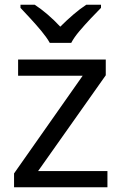

<svg xmlns="http://www.w3.org/2000/svg" viewBox="-20 -786 510 806"><path d="M431 0H39V-58L327 -468H56V-536H424V-470L140 -68H431ZM189 -606Q176 -629 154 -655.5Q132 -682 108 -708Q84 -734 66 -753V-766H126Q152 -749 180 -725Q208 -701 233 -674Q260 -701 288 -725Q316 -749 342 -766H404V-753Q385 -734 360.5 -708Q336 -682 313.5 -655.5Q291 -629 279 -606Z"/></svg>

Font: Noto Sans Gothic
Style: Regular
Weight: 400
Designer: Monotype Design Team
Foundry: Monotype Imaging Inc.
Version: Version 2.001; ttfautohint (v1.8.4.7-5d5b)